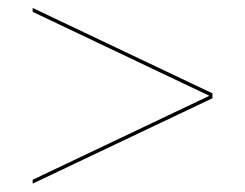

<svg xmlns="http://www.w3.org/2000/svg" viewBox="-20 -622 600 470"><path d="M500 -393.5V-381.5L60 -172.5V-182L492.5 -387.5L60 -593V-602.5Z"/></svg>

Font: Bodoni* 24pt Fatface
Style: Regular
Weight: 900
Version: Version 2.3